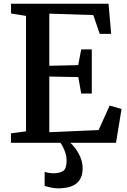

<svg xmlns="http://www.w3.org/2000/svg" viewBox="-20 -763 680 1026"><path d="M119 -61V-678L39 -691V-743H560L574 -582H513L478.5 -682.5L243.5 -690V-411.5L398 -415L414 -499H470.5V-263H414L398.5 -351L243.5 -354V-56.5L507 -68L566 -199L629.5 -180.5L600 0H38.5V-50.5ZM290.5 243.5Q272.5 243.5 252 239.2Q231.5 235 218.5 230V155.5Q229 159 242.5 161Q256 163 263 163Q298 163 317 150.8Q336 138.5 336 93.5Q336 74.5 329.8 55.2Q323.5 36 315.8 21Q308 6 302.5 0H337H355.5Q366.5 8.5 382.2 29.2Q398 50 410.2 79Q422.5 108 421.5 140.5Q420.5 177.5 404.5 200.2Q388.5 223 359.8 233.2Q331 243.5 290.5 243.5Z"/></svg>

Font: Merriweather 28pt SemiBold
Style: Regular
Weight: 600
Version: Version 2.100